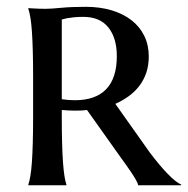

<svg xmlns="http://www.w3.org/2000/svg" viewBox="-20 -549 557 569"><path d="M163.1 -254.9Q172.9 -253.4 182.9 -252.7Q192.9 -252 202.1 -252Q263.2 -252 294.7 -284.7Q326.2 -317.4 326.2 -382.8Q326.2 -436.5 301 -467.8Q275.9 -499 227.1 -499Q211.4 -499 199.5 -497.8Q187.5 -496.6 179.2 -495.1Q169.9 -493.2 163.1 -491.2ZM237.8 -223.1Q228 -221.7 218.5 -221.4Q209 -221.2 199.2 -221.2Q191.4 -221.2 182.1 -221.7Q172.9 -222.2 163.1 -223.1V-199.2Q163.1 -155.8 164.1 -123.3Q165 -90.8 166.7 -67.4Q168.5 -43.9 170.9 -28.1Q173.3 -12.2 176.8 -2V0H64V-2Q67.4 -12.2 70.1 -28.3Q72.8 -44.4 74.5 -68.1Q76.2 -91.8 77.1 -124.5Q78.1 -157.2 78.1 -201.2V-324.2Q78.1 -368.2 77.1 -400.6Q76.2 -433.1 74.5 -456.8Q72.8 -480.5 70.1 -496.6Q67.4 -512.7 64 -522.9V-524.9Q71.8 -524.4 80.6 -523.9Q87.9 -523.4 96.9 -523.2Q106 -522.9 115.2 -522.9Q130.9 -522.9 161.6 -525.9Q192.4 -528.8 233.9 -528.8Q275.9 -528.8 310.3 -518.6Q344.7 -508.3 369.4 -489.3Q394 -470.2 407.5 -442.9Q420.9 -415.5 420.9 -381.8Q420.9 -355.5 413.6 -333.7Q406.2 -312 393.1 -294.7Q379.9 -277.3 361.8 -264.2Q343.8 -251 321.8 -241.2L423.8 -97.2Q437 -79.6 450.4 -63.5Q463.9 -47.4 476.1 -34.7Q488.3 -22 499 -13.4Q509.8 -4.9 517.1 -2V0H389.2Q389.2 -4.4 383.1 -15.4Q377 -26.4 368.9 -38.3Q360.8 -50.3 352.8 -61.5Q344.7 -72.8 340.8 -78.1Z"/></svg>

Font: Marcellus SC
Style: Regular
Weight: 400
Designer: Astigmatic (AOETI)
Foundry: Astigmatic (AOETI)
Version: Version 1.001